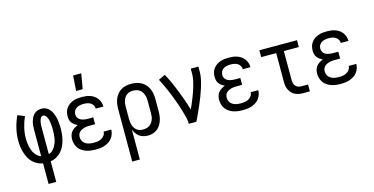

<svg xmlns="http://www.w3.org/2000/svg" viewBox="-90 -1216 3681 1892"><g transform="rotate(-15 1750.0 -270.0)"><path d="M211 215V5Q181 0 154 -14Q127 -28 106 -49.5Q85 -71 71 -98Q57 -125 48.5 -154Q40 -183 36 -213Q32 -243 32 -274Q32 -337 47 -399.5Q62 -462 89 -520L159 -491Q136 -440 123 -385Q110 -330 110 -274Q110 -254 112 -233.5Q114 -213 118.5 -193Q123 -173 130 -154Q137 -135 148.5 -118Q160 -101 176 -87.5Q192 -74 211 -68V-343Q211 -363 213 -383.5Q215 -404 220.5 -423Q226 -442 235.5 -460.5Q245 -479 259.5 -492.5Q274 -506 293.5 -513Q313 -520 333 -520Q352 -520 370 -514Q388 -508 402 -496Q416 -484 426.5 -468Q437 -452 444 -435Q451 -418 455.5 -400Q460 -382 462.5 -363.5Q465 -345 466.5 -326.5Q468 -308 468 -289Q468 -257 465 -226Q462 -195 454 -164.5Q446 -134 432.5 -105.5Q419 -77 397.5 -53.5Q376 -30 348 -15Q320 0 289 5V215ZM289 -68Q310 -74 326.5 -89Q343 -104 354 -122.5Q365 -141 372.5 -161.5Q380 -182 383.5 -203.5Q387 -225 388.5 -247Q390 -269 390 -291Q390 -302 389.5 -313.5Q389 -325 388 -336Q387 -347 385.5 -358.5Q384 -370 382 -381Q380 -392 376.5 -403Q373 -414 367.5 -424Q362 -434 353 -442Q344 -450 333 -450Q322 -450 314 -442.5Q306 -435 302 -425.5Q298 -416 295.5 -405.5Q293 -395 291.5 -385Q290 -375 289.5 -364.5Q289 -354 289 -343Z M710 -600 721 -755H804L777 -600ZM747 8Q724 8 700 5Q676 2 653.5 -5.5Q631 -13 610.5 -26.5Q590 -40 576 -59.5Q562 -79 555 -102Q548 -125 548 -149Q548 -170 553.5 -190Q559 -210 572 -226Q585 -242 602.5 -253Q620 -264 639 -271Q623 -278 608.5 -288.5Q594 -299 583 -313.5Q572 -328 568 -345.5Q564 -363 564 -381Q564 -403 570 -425Q576 -447 589 -464.5Q602 -482 620.5 -495Q639 -508 660 -515.5Q681 -523 703 -525.5Q725 -528 747 -528Q769 -528 790.5 -525.5Q812 -523 833 -515.5Q854 -508 872 -495.5Q890 -483 903 -465.5Q916 -448 923 -427Q930 -406 930 -384V-382H852V-383Q852 -401 842.5 -417Q833 -433 817 -442.5Q801 -452 783 -455Q765 -458 747 -458Q729 -458 710.5 -454.5Q692 -451 676 -441.5Q660 -432 651 -415.5Q642 -399 642 -380Q642 -368 646 -356Q650 -344 658.5 -335Q667 -326 678 -320Q689 -314 701 -311Q713 -308 725.5 -306.5Q738 -305 750 -305H806V-235H750Q736 -235 722 -234Q708 -233 694 -229Q680 -225 667.5 -218.5Q655 -212 645 -202Q635 -192 630.5 -178.5Q626 -165 626 -150Q626 -129 636.5 -110Q647 -91 665.5 -80Q684 -69 705 -65.5Q726 -62 747 -62Q768 -62 788 -65Q808 -68 826 -78Q844 -88 856 -105Q868 -122 868 -143H946V-142Q946 -119 938 -96.5Q930 -74 915.5 -55.5Q901 -37 881 -24.5Q861 -12 839 -4.5Q817 3 794 5.5Q771 8 747 8Z M1064 215V-320Q1064 -347 1068 -373Q1072 -399 1082 -423.5Q1092 -448 1109 -469Q1126 -490 1149 -503.5Q1172 -517 1198 -522.5Q1224 -528 1251 -528Q1278 -528 1304.5 -522.5Q1331 -517 1354.5 -504Q1378 -491 1396 -470.5Q1414 -450 1425 -425Q1436 -400 1440 -373.5Q1444 -347 1444 -320V-200Q1444 -175 1441 -150Q1438 -125 1430 -101.5Q1422 -78 1408.5 -57Q1395 -36 1375 -21Q1355 -6 1330.5 1Q1306 8 1281 8Q1258 8 1235.5 2Q1213 -4 1194.5 -17.5Q1176 -31 1163 -50.5Q1150 -70 1142 -91V215ZM1251 -62Q1268 -62 1284.5 -66Q1301 -70 1315 -79.5Q1329 -89 1339.5 -103Q1350 -117 1356 -133Q1362 -149 1364 -166Q1366 -183 1366 -200V-320Q1366 -337 1364 -354Q1362 -371 1356 -387Q1350 -403 1340 -417Q1330 -431 1316 -440.5Q1302 -450 1285 -454Q1268 -458 1251 -458Q1234 -458 1218 -454Q1202 -450 1188.5 -440Q1175 -430 1165.5 -415.5Q1156 -401 1151 -385.5Q1146 -370 1144 -353.5Q1142 -337 1142 -320V-200Q1142 -183 1144 -166.5Q1146 -150 1151 -134.5Q1156 -119 1165.5 -104.5Q1175 -90 1188 -80Q1201 -70 1217.5 -66Q1234 -62 1251 -62Z M1699 0Q1699 -33 1691 -65Q1683 -97 1674 -129Q1665 -161 1654.5 -192Q1644 -223 1632.5 -254Q1621 -285 1609 -315.5Q1597 -346 1584 -376Q1571 -406 1556.5 -436Q1542 -466 1527 -495L1595 -528Q1621 -481 1643 -432Q1665 -383 1684.5 -333Q1704 -283 1722 -232.5Q1740 -182 1754 -130Q1766 -157 1778 -184.5Q1790 -212 1800.5 -239.5Q1811 -267 1821 -295Q1831 -323 1839 -351.5Q1847 -380 1852.5 -409Q1858 -438 1858 -468V-520H1936V-468Q1936 -427 1926.5 -386Q1917 -345 1904.5 -305.5Q1892 -266 1877 -227.5Q1862 -189 1845.5 -151Q1829 -113 1812 -75Q1795 -37 1776 0Z M2247 8Q2224 8 2200 5Q2176 2 2153.5 -5.5Q2131 -13 2110.5 -26.5Q2090 -40 2076 -59.5Q2062 -79 2055 -102Q2048 -125 2048 -149Q2048 -170 2053.5 -190Q2059 -210 2072 -226Q2085 -242 2102.5 -253Q2120 -264 2139 -271Q2123 -278 2108.5 -288.5Q2094 -299 2083 -313.5Q2072 -328 2068 -345.5Q2064 -363 2064 -381Q2064 -403 2070 -425Q2076 -447 2089 -464.5Q2102 -482 2120.5 -495Q2139 -508 2160 -515.5Q2181 -523 2203 -525.5Q2225 -528 2247 -528Q2269 -528 2290.5 -525.5Q2312 -523 2333 -515.5Q2354 -508 2372 -495.5Q2390 -483 2403 -465.5Q2416 -448 2423 -427Q2430 -406 2430 -384V-382H2352V-383Q2352 -401 2342.5 -417Q2333 -433 2317 -442.5Q2301 -452 2283 -455Q2265 -458 2247 -458Q2229 -458 2210.5 -454.5Q2192 -451 2176 -441.5Q2160 -432 2151 -415.5Q2142 -399 2142 -380Q2142 -368 2146 -356Q2150 -344 2158.5 -335Q2167 -326 2178 -320Q2189 -314 2201 -311Q2213 -308 2225.5 -306.5Q2238 -305 2250 -305H2306V-235H2250Q2236 -235 2222 -234Q2208 -233 2194 -229Q2180 -225 2167.5 -218.5Q2155 -212 2145 -202Q2135 -192 2130.5 -178.5Q2126 -165 2126 -150Q2126 -129 2136.5 -110Q2147 -91 2165.5 -80Q2184 -69 2205 -65.5Q2226 -62 2247 -62Q2268 -62 2288 -65Q2308 -68 2326 -78Q2344 -88 2356 -105Q2368 -122 2368 -143H2446V-142Q2446 -119 2438 -96.5Q2430 -74 2415.5 -55.5Q2401 -37 2381 -24.5Q2361 -12 2339 -4.5Q2317 3 2294 5.5Q2271 8 2247 8Z M2866 0Q2845 0 2824.5 -3.5Q2804 -7 2785 -16Q2766 -25 2751.5 -40Q2737 -55 2727.5 -74Q2718 -93 2714.5 -113.5Q2711 -134 2711 -155V-450H2558V-520H2942V-450H2789V-155Q2789 -138 2793 -122Q2797 -106 2807.5 -93.5Q2818 -81 2834 -75.5Q2850 -70 2866 -70H2934V0Z M3247 8Q3224 8 3200 5Q3176 2 3153.5 -5.5Q3131 -13 3110.5 -26.5Q3090 -40 3076 -59.5Q3062 -79 3055 -102Q3048 -125 3048 -149Q3048 -170 3053.5 -190Q3059 -210 3072 -226Q3085 -242 3102.5 -253Q3120 -264 3139 -271Q3123 -278 3108.5 -288.5Q3094 -299 3083 -313.5Q3072 -328 3068 -345.5Q3064 -363 3064 -381Q3064 -403 3070 -425Q3076 -447 3089 -464.5Q3102 -482 3120.5 -495Q3139 -508 3160 -515.5Q3181 -523 3203 -525.5Q3225 -528 3247 -528Q3269 -528 3290.5 -525.5Q3312 -523 3333 -515.5Q3354 -508 3372 -495.5Q3390 -483 3403 -465.5Q3416 -448 3423 -427Q3430 -406 3430 -384V-382H3352V-383Q3352 -401 3342.5 -417Q3333 -433 3317 -442.5Q3301 -452 3283 -455Q3265 -458 3247 -458Q3229 -458 3210.5 -454.5Q3192 -451 3176 -441.5Q3160 -432 3151 -415.5Q3142 -399 3142 -380Q3142 -368 3146 -356Q3150 -344 3158.5 -335Q3167 -326 3178 -320Q3189 -314 3201 -311Q3213 -308 3225.5 -306.5Q3238 -305 3250 -305H3306V-235H3250Q3236 -235 3222 -234Q3208 -233 3194 -229Q3180 -225 3167.5 -218.5Q3155 -212 3145 -202Q3135 -192 3130.5 -178.5Q3126 -165 3126 -150Q3126 -129 3136.5 -110Q3147 -91 3165.5 -80Q3184 -69 3205 -65.5Q3226 -62 3247 -62Q3268 -62 3288 -65Q3308 -68 3326 -78Q3344 -88 3356 -105Q3368 -122 3368 -143H3446V-142Q3446 -119 3438 -96.5Q3430 -74 3415.5 -55.5Q3401 -37 3381 -24.5Q3361 -12 3339 -4.5Q3317 3 3294 5.5Q3271 8 3247 8Z"/></g></svg>

Font: Iosevka SS18
Style: Regular
Weight: 400
Monospace: yes
Designer: Belleve Invis
Foundry: Belleve Invis
Version: Version 25.1.1; ttfautohint (v1.8.4)